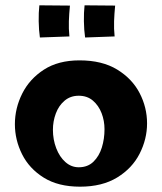

<svg xmlns="http://www.w3.org/2000/svg" viewBox="-20 -690 609 722"><path d="M281 12Q199 12 144.5 -22Q90 -56 63 -110Q36 -164 36 -223Q36 -283 63.5 -338Q91 -393 145 -428Q199 -463 279 -463Q364 -463 420.5 -428.5Q477 -394 505 -340Q533 -286 533 -226Q533 -167 505 -112Q477 -57 420.5 -22.5Q364 12 281 12ZM276 -61Q310 -61 331.5 -82Q353 -103 363 -135.5Q373 -168 373 -204Q373 -236 362 -264.5Q351 -293 329.5 -311.5Q308 -330 276 -330Q245 -330 223 -311.5Q201 -293 190 -263.5Q179 -234 179 -202Q179 -165 191.5 -132.5Q204 -100 226 -80.5Q248 -61 276 -61ZM130 -549Q126 -577 125.5 -610Q125 -643 128 -670L243 -669Q240 -639 239 -610.5Q238 -582 241 -553ZM300 -549Q296 -577 295.5 -610Q295 -643 298 -670L413 -669Q410 -639 409 -610.5Q408 -582 411 -553Z"/></svg>

Font: Marhey SemiBold
Style: Regular
Weight: 600
Designer: Nur Syamsi & Bustanul Arifin
Foundry: Namelatype
Version: Version 1.000; ttfautohint (v1.8.4.7-5d5b)